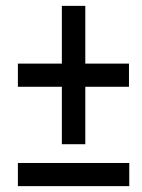

<svg xmlns="http://www.w3.org/2000/svg" viewBox="-20 -635 483 655"><path d="M271 -418H420V-339H271V-143H191V-339H41V-418H191V-615H271ZM41 0V-79H421V0Z"/></svg>

Font: Noto Sans ExtraCondensed Medium
Style: Italic
Weight: 500
Width: 2
Italic angle: -12°
Designer: Monotype Design Team
Foundry: Monotype Imaging Inc.
Version: Version 2.013; ttfautohint (v1.8.4.7-5d5b)